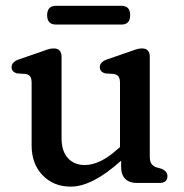

<svg xmlns="http://www.w3.org/2000/svg" viewBox="-20 -648 650 680"><path d="M92 -133V-354Q92 -370.5 86.8 -377.2Q81.5 -384 71.5 -386L40.5 -388Q21 -393.5 21 -410Q21 -428.5 46.5 -437.5L122 -463.5Q136.5 -469 148.2 -472.8Q160 -476.5 170 -476.5Q198 -476.5 198 -446.5V-159Q198 -112.5 220.5 -88Q243 -63.5 280 -63.5Q306 -63.5 335 -77Q364 -90.5 396.5 -120L405 -127V-354Q405 -370.5 399.5 -377.2Q394 -384 384 -386L353 -388Q333.5 -393.5 333.5 -410Q333.5 -428.5 359 -437.5L434.5 -463.5Q449.5 -469 461 -472.8Q472.5 -476.5 483 -476.5Q510.5 -476.5 510.5 -446.5V-93.5Q510.5 -76 516.8 -67.5Q523 -59 533.5 -55.5L551.5 -50.5Q573 -41.5 573 -24.5Q573 0 544 0H464.5Q438.5 0 423.8 -14.2Q409 -28.5 409 -57V-79Q307 13 230.5 13Q170 13 131 -27.2Q92 -67.5 92 -133ZM147 -594Q147 -627.5 178.5 -627.5H410Q441 -627.5 441 -594.5Q441 -561 410 -561H178.5Q147 -561 147 -594Z"/></svg>

Font: Fraunces 9pt S100
Style: Regular
Weight: 400
Version: Version 1.000; ttfautohint (v1.8.3)